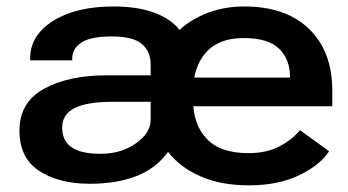

<svg xmlns="http://www.w3.org/2000/svg" viewBox="-20 -553 1065 588"><path d="M170.4 -162.1Q170.4 -203.1 208.7 -222.2Q247.1 -241.2 323.7 -241.2H441.4V-186.5Q441.4 -145.5 396 -113.8Q350.6 -82 288.6 -82Q227.5 -82 199 -102.1Q170.4 -122.1 170.4 -162.1ZM39.6 -152.8Q39.6 -69.3 99.6 -29.8Q159.7 9.8 254.9 9.8Q336.4 9.8 397 -13.4Q457.5 -36.6 494.6 -87.9Q531.7 -40 594.5 -12.7Q657.2 14.6 742.7 14.6Q831.5 14.6 895.8 -16.1Q960 -46.9 987.8 -89.8L898.9 -154.3Q873.5 -124 834.2 -104Q794.9 -84 741.2 -84Q654.3 -84 612.8 -128.2Q571.3 -172.4 571.3 -246.6V-272.5Q571.3 -347.2 610.4 -391.8Q649.4 -436.5 726.1 -436.5Q800.8 -436.5 834.2 -404.3Q867.7 -372.1 868.2 -319.3V-315.4H525.9V-227.5H997.6V-275.9Q997.6 -395.5 926.5 -464.4Q855.5 -533.2 728 -533.2Q668.9 -533.2 618.2 -514.4Q567.4 -495.6 529.8 -461.4Q503.9 -495.1 452.4 -514.2Q400.9 -533.2 327.6 -533.2Q212.9 -533.2 142.6 -489Q72.3 -444.8 72.3 -374V-368.2H201.2V-374Q201.2 -404.3 229.5 -422.9Q257.8 -441.4 322.8 -441.4Q387.7 -441.4 414.6 -418.2Q441.4 -395 441.4 -356V-322.3H305.7Q189.5 -322.3 114.5 -281Q39.6 -239.7 39.6 -152.8Z"/></svg>

Font: Roboto Flex
Style: wght 600 wdth 140 opsz 13.0 GRAD 0.00 slnt 0.00 XTRA 468 XOPQ 96 YOPQ 79 YTLC 514 YTUC 712 YTAS 750 YTDE -203.00 YTFI 738
Weight: 600
Width: 8
Designer: Berlow after Robertson
Foundry: Google
Version: Version 3.100